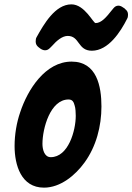

<svg xmlns="http://www.w3.org/2000/svg" viewBox="-20 -857 608 882"><path d="M219 -646C240 -670 266 -692 291 -692C347 -692 336 -624 402 -624C478 -624 534 -711 564 -771C567 -776 568 -782 568 -788C568 -793 569 -805 554 -816V-817L545 -823C538 -828 531 -831 524 -831C515 -831 508 -827 502 -820L492 -808C469 -779 446 -751 419 -751C408 -751 369 -837 308 -837C233 -837 181 -745 148 -686C145 -681 144 -675 144 -668C144 -664 143 -652 156 -641L165 -634C172 -629 180 -626 187 -626C195 -626 202 -629 209 -636ZM309 -574C188 -574 107 -445 73 -342C56 -293 47 -238 47 -186C47 -99 77 5 182 5C258 5 326 -52 368 -110C422 -184 446 -277 446 -368C446 -460 425 -574 309 -574ZM213 -135C183 -135 175 -172 175 -196C175 -267 211 -400 295 -400C314 -400 319 -387 323 -372C327 -361 328 -338 328 -325C328 -257 294 -135 213 -135Z"/></svg>

Font: Bangerz
Style: Bold
Weight: 700
Designer: vernon adams
Foundry: Vernon Adams
Version: Version 2.10;December 28, 2023;FontCreator 13.0.0.2683 64-bi